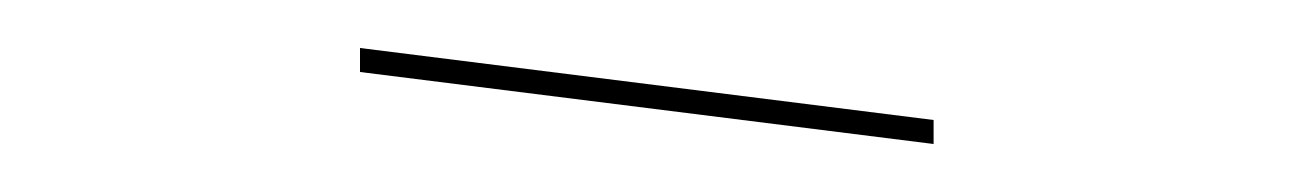

<svg xmlns="http://www.w3.org/2000/svg" viewBox="-20 -897 540 80"><path d="M130 -867V-877L369 -847V-837Z"/></svg>

Font: Bungee Hairline
Style: Regular
Weight: 400
Designer: David Jonathan Ross
Foundry: David Jonathan Ross
Version: Version 1.000;PS 1.0;hotconv 1.0.72;makeotf.lib2.5.5900